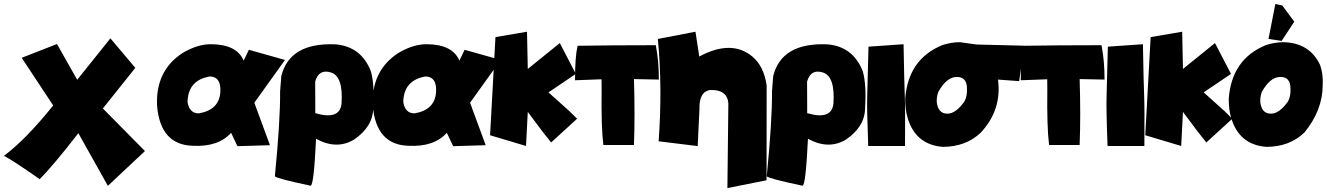

<svg xmlns="http://www.w3.org/2000/svg" viewBox="-31 -726 6634 960"><path d="M521 -534.2 645.5 -386.7 483.4 -183.6 693.8 29.3 508.3 203.1 360.8 -60.1Q233.4 104 167.5 169.9Q35.2 77.1 -11.2 53.2Q98.1 -28.3 234.9 -198.7L77.6 -437L253.9 -505.9L355 -327.1Z M1022.5 -504.9Q1152.3 -504.9 1187.5 -422.9L1213.4 -477.1L1394 -426.3L1240.7 -212.4L1318.8 0L1156.2 4.9L1124.5 -62Q1061 9.3 933.1 2.9Q771 -1.5 754.4 -196.3Q745.6 -372.1 881.8 -460.9Q956.1 -504.9 1022.5 -504.9ZM906.7 -215.3Q916 -159.2 962.9 -159.2Q1065.9 -176.3 1070.8 -267.6Q1074.7 -341.8 1019 -343.8Q908.7 -325.7 906.7 -215.3Z M1375.5 -345.2Q1416.5 -513.2 1644.5 -504.4Q1774.9 -494.6 1823.7 -368.7Q1842.3 -301.3 1835 -187Q1835 -93.8 1739.7 -28.3Q1652.3 24.4 1549.3 -32.2Q1538.1 202.6 1522 202.6Q1349.1 166 1343.3 155.3Q1370.6 -121.1 1369.6 -270.5ZM1544.9 -317.9 1545.4 -190.9V-160.2Q1668.9 -124 1676.8 -209Q1685.5 -344.2 1624.3 -363.5Q1563 -382.8 1544.9 -317.9Z M2101.1 -504.9Q2231 -504.9 2266.1 -422.9L2292 -477.1L2472.7 -426.3L2319.3 -212.4L2397.5 0L2234.9 4.9L2203.1 -62Q2139.6 9.3 2011.7 2.9Q1849.6 -1.5 1833 -196.3Q1824.2 -372.1 1960.4 -460.9Q2034.7 -504.9 2101.1 -504.9ZM1985.4 -215.3Q1994.6 -159.2 2041.5 -159.2Q2144.5 -176.3 2149.4 -267.6Q2153.3 -341.8 2097.7 -343.8Q1987.3 -325.7 1985.4 -215.3Z M2768.1 -510.7 2848.1 -356.4 2711.4 -264.2 2815.9 -170.4 2854.5 -132.3 2724.6 -13.7 2682.1 -67.4 2607.9 -166.5 2599.1 3.9 2419.4 -49.8 2446.3 -540.5 2604 -567.4 2607.9 -381.3Z M3248 -500Q3263.7 -417.5 3263.2 -328.1L3138.7 -330.6Q3144.5 -150.4 3138.7 -1H2985.8Q2974.6 -90.3 2977.1 -277.8L2976.6 -329.6L2844.2 -324.7Q2843.8 -440.4 2856.9 -497.1Q3022.9 -500 3248 -500Z M3606 214.4 3610.8 -209Q3605.5 -279.3 3519 -275.9Q3463.9 -267.1 3466.3 -181.2L3457.5 4.4L3262.2 -19.5Q3281.7 -288.1 3258.3 -531.2L3446.3 -567.4L3465.3 -443.4Q3627 -530.3 3731.9 -442.4Q3788.1 -394.5 3802.2 -299.8L3801.8 175.3Z M3835 -345.2Q3876 -513.2 4104 -504.4Q4234.4 -494.6 4283.2 -368.7Q4301.8 -301.3 4294.4 -187Q4294.4 -93.8 4199.2 -28.3Q4111.8 24.4 4008.8 -32.2Q3997.6 202.6 3981.4 202.6Q3808.6 166 3802.7 155.3Q3830.1 -121.1 3829.1 -270.5ZM4004.4 -317.9 4004.9 -190.9V-160.2Q4128.4 -124 4136.2 -209Q4145 -344.2 4083.7 -363.5Q4022.5 -382.8 4004.4 -317.9Z M4486.8 -504.9Q4490.2 -311.5 4492.9 -248.3Q4495.6 -185.1 4494.1 3.9H4310.1Q4302.7 -185.1 4305.2 -250.5Q4307.6 -315.9 4311.5 -492.7Z M4768.1 -515.1Q4788.6 -512.7 4852.5 -503.4L5088.9 -497.6L5064.9 -320.3L4959 -328.1Q4979 -176.8 4873 -63Q4798.3 8.3 4682.6 8.3Q4547.4 -2.4 4507.3 -135.7Q4494.6 -178.7 4495.1 -233.4Q4510.3 -431.6 4682.1 -501Q4727.5 -515.1 4768.1 -515.1ZM4652.8 -215.3Q4659.7 -157.7 4705.6 -157.7Q4748 -157.7 4791 -218.3Q4805.7 -244.6 4803.7 -283.7Q4803.7 -341.3 4753.4 -341.3Q4701.7 -341.3 4660.2 -265.6Q4651.4 -240.2 4652.8 -215.3Z M5476.6 -500Q5492.2 -417.5 5491.7 -328.1L5367.2 -330.6Q5373 -150.4 5367.2 -1H5214.4Q5203.1 -90.3 5205.6 -277.8L5205.1 -329.6L5072.8 -324.7Q5072.3 -440.4 5085.4 -497.1Q5251.5 -500 5476.6 -500Z M5683.6 -504.9Q5687 -311.5 5689.7 -248.3Q5692.4 -185.1 5690.9 3.9H5506.8Q5499.5 -185.1 5502 -250.5Q5504.4 -315.9 5508.3 -492.7Z M6043.9 -510.7 6124 -356.4 5987.3 -264.2 6091.8 -170.4 6130.4 -132.3 6000.5 -13.7 5958 -67.4 5883.8 -166.5 5875 3.9 5695.3 -49.8 5722.2 -540.5 5879.9 -567.4 5883.8 -381.3Z M6385.7 -515.1Q6517.6 -512.2 6569.8 -400.4Q6585.4 -355.5 6582.5 -301.3Q6582.5 -174.8 6490.7 -63Q6416 8.3 6300.3 8.3Q6165 -2.4 6125 -135.7Q6112.3 -178.7 6112.8 -233.4Q6127.9 -431.6 6299.8 -501Q6345.2 -515.1 6385.7 -515.1ZM6270.5 -215.3Q6277.3 -157.7 6323.2 -157.7Q6365.7 -157.7 6408.7 -218.3Q6423.3 -244.6 6421.4 -283.7Q6421.4 -341.3 6371.1 -341.3Q6319.3 -341.3 6277.8 -265.6Q6269 -240.2 6270.5 -215.3ZM6345.7 -706.1 6380.4 -698.7 6440.4 -617.7 6377.4 -521.5 6311.5 -531.2Z"/></svg>

Font: Lapsus Pro (theguybrush.com)
Style: Bold
Weight: 700
Designer: Jose Roses
Version: Version 1.00 February 9, 2018, initial release